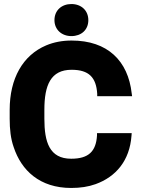

<svg xmlns="http://www.w3.org/2000/svg" viewBox="-20 -922 705 952"><path d="M28 -333C28 -281 33 -234 48 -192C86 -77 177 10 333 10C378 10 418 4 454 -9C554 -45 623 -125 632 -249L633 -262H461V-250C456 -171 419 -135 333 -135C225 -135 200 -218 200 -333V-378C200 -499 231 -576 335 -576C421 -576 457 -538 462 -457V-445H635L633 -459C615 -620 514 -721 335 -721C289 -721 247 -713 209 -697C93 -648 28 -533 28 -377ZM250 -822C250 -775 286 -743 334 -743C383 -743 418 -774 418 -822C418 -870 383 -902 334 -902C286 -902 250 -871 250 -822Z"/></svg>

Font: Asimov Pro
Style: Ult
Weight: 900
Designer: Google
Version: Version 2.000980; 2014